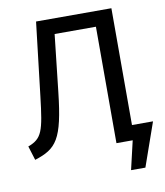

<svg xmlns="http://www.w3.org/2000/svg" viewBox="-91 -764 851 989"><g transform="rotate(-10 334.5 -269.5)"><path d="M37 12C152 -25 188 -66 215 -312L248 -609H464V0H549L514 150H589L669 -78H559V-689H165L120 -305C99 -126 89 -90 14 -62Z"/></g></svg>

Font: FiraGO Unicode
Style: Regular
Weight: 400
Designer: bBox Type
Foundry: bBox Type GmbH
Version: Version 1.001;PS 001.001;hotconv 1.0.88;makeotf.lib2.5.64775